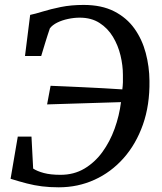

<svg xmlns="http://www.w3.org/2000/svg" viewBox="-20 -772 675 799"><path d="M224.5 7.5Q186.5 7.5 154.8 3.5Q123 -0.5 92 -8.5Q61 -16.5 24 -28L54 -203.5H111L118 -70.5Q134.5 -59.5 162.5 -52Q190.5 -44.5 232 -44.5Q287.5 -44.5 331 -70.2Q374.5 -96 406 -139.2Q437.5 -182.5 457 -236.5Q476.5 -290.5 483.5 -347L176 -337.5L190.5 -415Q214.5 -414 250.2 -412.5Q286 -411 327.2 -409Q368.5 -407 410.5 -404.8Q452.5 -402.5 489 -400Q491 -414 491.5 -429.8Q492 -445.5 491.5 -460.5Q491.5 -499.5 481.5 -541.2Q471.5 -583 450 -618.8Q428.5 -654.5 394.2 -676.5Q360 -698.5 312 -698.5Q288 -698.5 263.2 -693.2Q238.5 -688 218.2 -678Q198 -668 187.5 -654Q183 -640.5 178.2 -626Q173.5 -611.5 169 -596.8Q164.5 -582 160 -567.2Q155.5 -552.5 151.5 -539H84L105.5 -710Q125.5 -714 157.8 -724Q190 -734 233 -742.8Q276 -751.5 328 -751.5Q403 -751.5 455.2 -724.8Q507.5 -698 539.5 -653Q571.5 -608 586.5 -551.5Q601.5 -495 602 -435.5Q603.5 -335 574.8 -253.5Q546 -172 494 -113.5Q442 -55 373 -23.8Q304 7.5 224.5 7.5Z"/></svg>

Font: Merriweather 24pt
Style: Italic
Weight: 400
Italic angle: -7.8°
Designer: Eben Sorkin
Foundry: Eben Sorkin
Version: Version 2.101